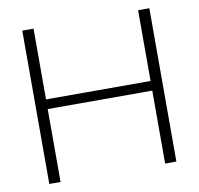

<svg xmlns="http://www.w3.org/2000/svg" viewBox="-78 -780 891 861"><g transform="rotate(-10 367.5 -349.0)"><path d="M78.1 0V-698.2H129.4V-376H605.5V-698.2H656.7V0H605.5V-332H129.4V0Z"/></g></svg>

Font: Voltera Light
Style: Light
Weight: 300
Designer: Bernd Montag
Version: Version 1.301